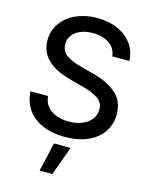

<svg xmlns="http://www.w3.org/2000/svg" viewBox="-138 -805 890 1134"><g transform="rotate(15 307.0 -237.5)"><path d="M311.5 -624Q269 -624 236.8 -610.6Q204.6 -597.2 187.3 -573.5Q169.9 -549.8 169.9 -519.5Q169.9 -474.6 206.5 -450.7Q243.2 -426.8 298.8 -413.1L367.2 -394.5Q452.6 -374.5 511.7 -328.1Q570.8 -281.7 571.3 -195.3Q570.8 -135.3 539.6 -88.4Q508.3 -41.5 449.2 -14.9Q390.1 11.7 308.6 11.7Q230 11.7 171.6 -13.4Q113.3 -38.6 80.3 -85.4Q47.4 -132.3 43.9 -196.3H151.4Q156.2 -140.6 199.7 -111.3Q243.2 -82 308.6 -82Q353 -82 388.4 -96.4Q423.8 -110.8 444.1 -137Q464.4 -163.1 464.8 -197.3Q464.4 -239.7 430.2 -263.4Q396 -287.1 331.1 -303.7L247.1 -326.2Q62.5 -377 62.5 -513.7Q62.5 -573.2 95.5 -619.6Q128.4 -666 186 -691.4Q243.7 -716.8 314.5 -716.8Q385.3 -716.8 440.9 -691.7Q496.6 -666.5 528.3 -621.8Q560.1 -577.1 561.5 -520.5H457Q452.1 -568.8 412.6 -596.4Q373 -624 311.5 -624ZM257.8 65.4H359.4L294.9 242.2H216.8Z"/></g></svg>

Font: Pretendard GOV Medium
Style: Regular
Weight: 500
Designer: Base glyphs from Inter by Rasmus Andersson; Hangeul glyphs from Noto Sans CJK(Source Han Sans) by Jang Soo-young and Kan
Foundry: Kil Hyung-jin
Version: Version 1.309